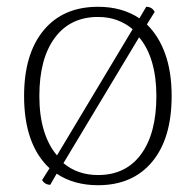

<svg xmlns="http://www.w3.org/2000/svg" viewBox="-20 -534 577 566"><path d="M436 -499 413 -462Q448 -428 467 -375Q486 -322 486 -251Q486 -126 428.5 -57Q371 12 269 12Q198 12 147 -22L128 11Q112 10 104 -3L126 -38Q51 -108 51 -251Q51 -375 108.5 -444.5Q166 -514 269 -514Q340 -514 391 -480L411 -514Q428 -514 436 -499ZM96 -251Q96 -193 109.5 -149Q123 -105 148 -76L371 -448Q351 -465 325.5 -474.5Q300 -484 269 -484Q187 -484 141.5 -422.5Q96 -361 96 -251ZM269 -18Q351 -18 396 -79.5Q441 -141 441 -251Q441 -307 428 -351Q415 -395 390 -424L167 -53Q209 -18 269 -18Z"/></svg>

Font: Arima Thin ExtraLight
Style: Regular
Weight: 250
Version: Version 1.100